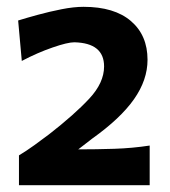

<svg xmlns="http://www.w3.org/2000/svg" viewBox="-20 -876 499 563"><path d="M35.6 -333V-420.4Q57.6 -433.6 80.3 -450Q103 -466.3 123.5 -481.9Q198.2 -540 241.7 -586.7Q285.2 -633.3 285.2 -681.2Q285.2 -750 197.8 -752Q178.2 -752 134.3 -736.8Q90.3 -721.7 43.9 -697.3L33.2 -815.9Q56.6 -823.2 90.6 -832.5Q124.5 -841.8 160.4 -848.9Q196.3 -856 225.1 -856Q315.4 -856 364 -814.2Q412.6 -772.5 412.6 -700.7Q412.6 -641.6 373 -585.2Q333.5 -528.8 250.5 -469.7L209.5 -438Q262.2 -438 315.2 -439.7Q368.2 -441.4 418.9 -449.2V-333Z"/></svg>

Font: Pinar Bold
Style: Regular
Weight: 700
Designer: Amin Abedi
Version: Version 3.000